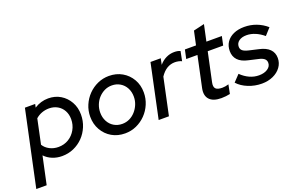

<svg xmlns="http://www.w3.org/2000/svg" viewBox="-139 -1081 2649 1704"><g transform="rotate(-20 1185.5 -229.5)"><path d="M-39 204 113 -509H210L203 -477Q264 -516 334 -516Q399 -516 449.5 -485.5Q500 -455 530 -402Q560 -349 560 -282Q560 -222 538 -169Q516 -116 477.5 -76.5Q439 -37 388 -14.5Q337 8 278 8Q230 8 187.5 -9Q145 -26 115 -58L59 204ZM275 -79Q329 -79 371.5 -105Q414 -131 439 -175.5Q464 -220 464 -273Q464 -319 444.5 -354.5Q425 -390 390 -410Q355 -430 311 -430Q275 -430 242.5 -418Q210 -406 184 -383L135 -151Q155 -118 192.5 -98.5Q230 -79 275 -79Z M873 10Q803 10 748.5 -21.5Q694 -53 662 -109Q630 -165 630 -234Q630 -292 652 -343.5Q674 -395 712.5 -434.5Q751 -474 801.5 -496.5Q852 -519 908 -519Q978 -519 1032.5 -487.5Q1087 -456 1119 -401Q1151 -346 1151 -276Q1151 -218 1129 -166Q1107 -114 1068.5 -74.5Q1030 -35 980 -12.5Q930 10 873 10ZM877 -78Q914 -78 945.5 -93Q977 -108 1001.5 -135Q1026 -162 1040.5 -197Q1055 -232 1055 -271Q1055 -317 1035.5 -353.5Q1016 -390 981.5 -410.5Q947 -431 904 -431Q867 -431 835.5 -416Q804 -401 779 -374.5Q754 -348 740 -312.5Q726 -277 726 -239Q726 -193 745.5 -156Q765 -119 799.5 -98.5Q834 -78 877 -78Z M1191 0 1299 -509H1396L1384 -451Q1412 -484 1448.5 -502Q1485 -520 1526 -520Q1561 -520 1583 -509L1565 -419Q1555 -425 1536.5 -429Q1518 -433 1501 -433Q1418 -433 1362 -348L1288 0Z M1782 8Q1705 8 1670.5 -29Q1636 -66 1650 -134L1712 -425H1606L1624 -509H1729L1757 -639L1860 -663L1827 -509H1973L1955 -425H1809L1751 -153Q1742 -112 1758.5 -94Q1775 -76 1821 -76Q1836 -76 1849.5 -78.5Q1863 -81 1881 -86L1864 -1Q1847 3 1824.5 5.5Q1802 8 1782 8Z M2164 10Q2098 10 2037 -14.5Q1976 -39 1938 -81L1997 -143Q2035 -106 2077.5 -87Q2120 -68 2165 -68Q2215 -68 2247 -89.5Q2279 -111 2279 -145Q2279 -169 2262 -183.5Q2245 -198 2208 -206L2121 -226Q2056 -240 2024.5 -273.5Q1993 -307 1993 -359Q1993 -407 2017 -442.5Q2041 -478 2084.5 -497.5Q2128 -517 2186 -517Q2245 -517 2298.5 -497Q2352 -477 2397 -438L2340 -375Q2302 -407 2261 -424Q2220 -441 2180 -441Q2135 -441 2108 -421Q2081 -401 2081 -368Q2081 -344 2098 -330Q2115 -316 2154 -307L2241 -287Q2307 -273 2340 -240Q2373 -207 2373 -156Q2373 -109 2345.5 -71Q2318 -33 2270.5 -11.5Q2223 10 2164 10Z"/></g></svg>

Font: Red Hat Display SemiBold
Style: Italic
Weight: 600
Italic angle: -12°
Designer: Pentagram, MCKL
Foundry: Pentagram, MCKL
Version: Version 1.023